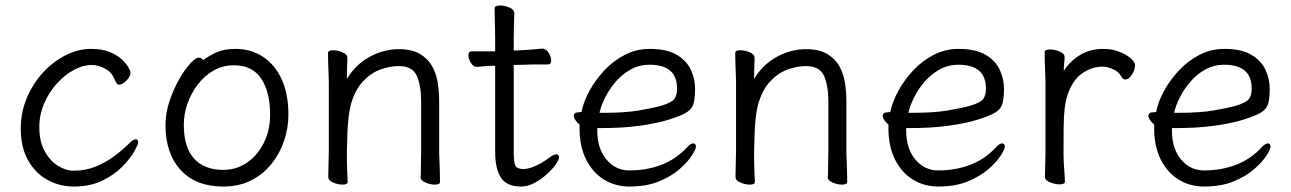

<svg xmlns="http://www.w3.org/2000/svg" viewBox="-20 -665 4727 703"><path d="M486 -143Q486 -137 472 -111.5Q458 -86 429 -56Q400 -26 355.5 -4Q311 18 250 18Q198 18 153.5 -6.5Q109 -31 82.5 -78.5Q56 -126 56 -194Q56 -254 78.5 -307Q101 -360 138 -400Q175 -440 221 -463Q267 -486 313 -486Q354 -486 382 -474.5Q410 -463 426.5 -447Q443 -431 450.5 -417.5Q458 -404 458 -401Q458 -385 443 -370Q428 -355 416 -355Q410 -355 407 -360Q400 -374 393 -387Q386 -400 375 -407Q346 -427 315 -427Q284 -427 250.5 -409Q217 -391 188.5 -359.5Q160 -328 142 -287Q124 -246 124 -199Q124 -147 143.5 -111.5Q163 -76 192 -58Q221 -40 250 -40Q293 -40 330 -55Q367 -70 398.5 -93.5Q430 -117 453 -140Q468 -155 477 -155Q486 -155 486 -143Z M724 -445Q744 -460 772 -473Q800 -486 842 -486Q899 -486 943 -457Q987 -428 1011.5 -374.5Q1036 -321 1036 -245Q1036 -197 1020.5 -150.5Q1005 -104 974.5 -65.5Q944 -27 899.5 -4.5Q855 18 797 18Q697 18 641.5 -42.5Q586 -103 586 -207Q586 -251 600.5 -294.5Q615 -338 635.5 -374Q656 -410 676 -432Q696 -454 707 -454Q717 -454 724 -445ZM797 -43Q846 -43 884.5 -69.5Q923 -96 946 -142Q969 -188 969 -245Q969 -328 936.5 -377Q904 -426 836 -426Q796 -426 762.5 -407Q729 -388 704.5 -356Q680 -324 666.5 -285.5Q653 -247 653 -208Q653 -126 690.5 -84.5Q728 -43 797 -43Z M1520 -17Q1521 -25 1521 -44Q1521 -63 1521.5 -83.5Q1522 -104 1522 -115V-293Q1522 -352 1506 -387.5Q1490 -423 1440 -423Q1406 -423 1371.5 -410Q1337 -397 1309 -367Q1281 -337 1266 -287Q1259 -262 1255.5 -228.5Q1252 -195 1251.5 -162Q1251 -129 1250 -105V-89Q1250 -65 1251 -42Q1252 -19 1253 1Q1253 11 1234 11Q1218 11 1200 3.5Q1182 -4 1182 -17Q1182 -25 1182.5 -46Q1183 -67 1183.5 -87.5Q1184 -108 1184 -115V-364Q1184 -374 1183 -395Q1182 -416 1181.5 -438Q1181 -460 1181 -471Q1181 -481 1200 -481Q1216 -481 1234 -473.5Q1252 -466 1252 -453Q1252 -453 1251.5 -439Q1251 -425 1250.5 -407Q1250 -389 1250 -376Q1282 -429 1333.5 -457Q1385 -485 1440 -485Q1488 -485 1517.5 -467.5Q1547 -450 1562.5 -422Q1578 -394 1583 -361Q1588 -328 1588 -297V-105Q1588 -99 1589 -78Q1590 -57 1590.5 -34Q1591 -11 1591 1Q1591 11 1572 11Q1556 11 1538 3.5Q1520 -4 1520 -16Z M1793 -424H1788Q1766 -424 1754 -422.5Q1742 -421 1727 -420H1726Q1713 -420 1704 -435Q1695 -450 1695 -463Q1695 -477 1706 -477H1793V-528Q1793 -538 1792.5 -559Q1792 -580 1791.5 -602Q1791 -624 1791 -635Q1791 -640 1797 -642.5Q1803 -645 1811 -645Q1827 -645 1845 -637.5Q1863 -630 1863 -617Q1863 -609 1862.5 -592.5Q1862 -576 1861.5 -558Q1861 -540 1861 -528V-480L1889 -481Q1907 -482 1931 -484Q1955 -486 1965 -487H1966Q1979 -487 1988.5 -472Q1998 -457 1998 -444Q1998 -429 1986 -429Q1976 -429 1948 -429Q1920 -429 1900 -428L1861 -427V-108Q1861 -68 1868 -57Q1875 -46 1897 -46Q1914 -46 1939.5 -57Q1965 -68 1990 -87Q2007 -100 2017 -100Q2027 -100 2027 -89Q2027 -80 2014.5 -62.5Q2002 -45 1981.5 -26.5Q1961 -8 1936.5 5Q1912 18 1888 18Q1836 18 1814.5 -14Q1793 -46 1793 -110Z M2167 -196V-186Q2167 -121 2200.5 -81Q2234 -41 2284 -41Q2348 -41 2401.5 -61.5Q2455 -82 2495 -125Q2502 -133 2508 -136.5Q2514 -140 2518 -140Q2528 -140 2528 -128Q2528 -119 2513.5 -96Q2499 -73 2469 -46.5Q2439 -20 2393 -1Q2347 18 2284 18Q2233 18 2191.5 -7.5Q2150 -33 2126 -81Q2102 -129 2102 -195V-209Q2093 -216 2087 -225Q2081 -234 2081 -241Q2081 -254 2100 -254Q2101 -254 2104.5 -254.5Q2108 -255 2109 -255Q2116 -291 2137.5 -331Q2159 -371 2192 -406.5Q2225 -442 2267.5 -464Q2310 -486 2359 -486Q2421 -486 2457.5 -464.5Q2494 -443 2509.5 -409.5Q2525 -376 2525 -340Q2525 -306 2519.5 -286Q2514 -266 2494 -253.5Q2474 -241 2429 -227Q2384 -213 2321.5 -204.5Q2259 -196 2180 -196ZM2195 -252Q2269 -252 2319 -260.5Q2369 -269 2402 -278Q2438 -289 2448.5 -302Q2459 -315 2459 -341Q2459 -428 2358 -428Q2321 -428 2290 -411Q2259 -394 2235.5 -367Q2212 -340 2196.5 -309.5Q2181 -279 2175 -252Z M3011 -17Q3012 -25 3012 -44Q3012 -63 3012.5 -83.5Q3013 -104 3013 -115V-293Q3013 -352 2997 -387.5Q2981 -423 2931 -423Q2897 -423 2862.5 -410Q2828 -397 2800 -367Q2772 -337 2757 -287Q2750 -262 2746.5 -228.5Q2743 -195 2742.5 -162Q2742 -129 2741 -105V-89Q2741 -65 2742 -42Q2743 -19 2744 1Q2744 11 2725 11Q2709 11 2691 3.5Q2673 -4 2673 -17Q2673 -25 2673.5 -46Q2674 -67 2674.5 -87.5Q2675 -108 2675 -115V-364Q2675 -374 2674 -395Q2673 -416 2672.5 -438Q2672 -460 2672 -471Q2672 -481 2691 -481Q2707 -481 2725 -473.5Q2743 -466 2743 -453Q2743 -453 2742.5 -439Q2742 -425 2741.5 -407Q2741 -389 2741 -376Q2773 -429 2824.5 -457Q2876 -485 2931 -485Q2979 -485 3008.5 -467.5Q3038 -450 3053.5 -422Q3069 -394 3074 -361Q3079 -328 3079 -297V-105Q3079 -99 3080 -78Q3081 -57 3081.5 -34Q3082 -11 3082 1Q3082 11 3063 11Q3047 11 3029 3.5Q3011 -4 3011 -16Z M3298 -196V-186Q3298 -121 3331.5 -81Q3365 -41 3415 -41Q3479 -41 3532.5 -61.5Q3586 -82 3626 -125Q3633 -133 3639 -136.5Q3645 -140 3649 -140Q3659 -140 3659 -128Q3659 -119 3644.5 -96Q3630 -73 3600 -46.5Q3570 -20 3524 -1Q3478 18 3415 18Q3364 18 3322.5 -7.5Q3281 -33 3257 -81Q3233 -129 3233 -195V-209Q3224 -216 3218 -225Q3212 -234 3212 -241Q3212 -254 3231 -254Q3232 -254 3235.5 -254.5Q3239 -255 3240 -255Q3247 -291 3268.5 -331Q3290 -371 3323 -406.5Q3356 -442 3398.5 -464Q3441 -486 3490 -486Q3552 -486 3588.5 -464.5Q3625 -443 3640.5 -409.5Q3656 -376 3656 -340Q3656 -306 3650.5 -286Q3645 -266 3625 -253.5Q3605 -241 3560 -227Q3515 -213 3452.5 -204.5Q3390 -196 3311 -196ZM3326 -252Q3400 -252 3450 -260.5Q3500 -269 3533 -278Q3569 -289 3579.5 -302Q3590 -315 3590 -341Q3590 -428 3489 -428Q3452 -428 3421 -411Q3390 -394 3366.5 -367Q3343 -340 3327.5 -309.5Q3312 -279 3306 -252Z M3808 -367Q3808 -377 3807 -398Q3806 -419 3805.5 -441Q3805 -463 3805 -474Q3805 -484 3825 -484Q3841 -484 3859.5 -476.5Q3878 -469 3878 -456Q3878 -446 3876.5 -434Q3875 -422 3875 -405Q3895 -438 3932 -462Q3969 -486 4021 -486Q4051 -486 4077 -476Q4103 -466 4119.5 -452Q4136 -438 4136 -426Q4136 -410 4124.5 -392Q4113 -374 4100 -374Q4092 -374 4086 -384Q4076 -403 4054.5 -412Q4033 -421 4018 -421Q3976 -421 3940.5 -395Q3905 -369 3888 -315Q3881 -293 3878 -266Q3875 -239 3874.5 -201Q3874 -163 3874 -106Q3874 -75 3876.5 -46Q3879 -17 3879 0Q3879 10 3859 10Q3843 10 3824.5 2.5Q3806 -5 3806 -18Q3806 -26 3806.5 -44.5Q3807 -63 3807.5 -81Q3808 -99 3808 -106Z M4271 -196V-186Q4271 -121 4304.5 -81Q4338 -41 4388 -41Q4452 -41 4505.5 -61.5Q4559 -82 4599 -125Q4606 -133 4612 -136.5Q4618 -140 4622 -140Q4632 -140 4632 -128Q4632 -119 4617.5 -96Q4603 -73 4573 -46.5Q4543 -20 4497 -1Q4451 18 4388 18Q4337 18 4295.5 -7.5Q4254 -33 4230 -81Q4206 -129 4206 -195V-209Q4197 -216 4191 -225Q4185 -234 4185 -241Q4185 -254 4204 -254Q4205 -254 4208.5 -254.5Q4212 -255 4213 -255Q4220 -291 4241.5 -331Q4263 -371 4296 -406.5Q4329 -442 4371.5 -464Q4414 -486 4463 -486Q4525 -486 4561.5 -464.5Q4598 -443 4613.5 -409.5Q4629 -376 4629 -340Q4629 -306 4623.5 -286Q4618 -266 4598 -253.5Q4578 -241 4533 -227Q4488 -213 4425.5 -204.5Q4363 -196 4284 -196ZM4299 -252Q4373 -252 4423 -260.5Q4473 -269 4506 -278Q4542 -289 4552.5 -302Q4563 -315 4563 -341Q4563 -428 4462 -428Q4425 -428 4394 -411Q4363 -394 4339.5 -367Q4316 -340 4300.5 -309.5Q4285 -279 4279 -252Z"/></svg>

Font: QiushuiShotai
Style: Regular
Weight: 600
Designer: Fontworks Inc.
Foundry: Fontworks Inc.
Version: Version 1.250